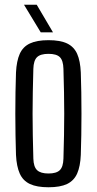

<svg xmlns="http://www.w3.org/2000/svg" viewBox="-20 -775 404 802"><path d="M182.5 7.2Q134 7.2 105 -6.4Q75.9 -20.1 62.6 -49.8Q49.2 -79.6 46.8 -127.8Q45.5 -166.7 44.8 -210.3Q44 -254 44 -299.3Q44 -344.6 44.7 -388.5Q45.4 -432.4 46.8 -472Q49.2 -520.4 62.5 -550.1Q75.8 -579.8 104.9 -593.5Q133.9 -607.2 182.5 -607.2Q231.5 -607.2 260.3 -593.5Q289 -579.7 302.3 -550Q315.5 -520.3 317.5 -472Q318.9 -433.1 319.6 -389.4Q320.3 -345.7 320.3 -300.6Q320.3 -255.5 319.6 -211.5Q318.9 -167.5 317.5 -127.8Q315.5 -80.2 302.3 -50.2Q289 -20.3 260.3 -6.5Q231.5 7.2 182.5 7.2ZM182.5 -50.3Q215.5 -50.3 229.8 -64.2Q244.1 -78 245 -112.5Q246.4 -164.4 247.4 -210.2Q248.3 -256 248.3 -300.1Q248.3 -344.2 247.4 -390Q246.4 -435.8 245 -487.3Q244.1 -522.1 230.2 -536.1Q216.3 -550.1 182.5 -550.1Q148.8 -550.1 134.6 -536.1Q120.3 -522.1 119.3 -487.3Q117.9 -435.8 117 -389.9Q116.1 -344.1 116.1 -299.9Q116.1 -255.6 117 -209.8Q117.9 -163.9 119.3 -112.5Q120.3 -78 135 -64.2Q149.6 -50.3 182.5 -50.3ZM150.1 -640 80.3 -755.2H133.4L201.3 -640Z"/></svg>

Font: Big Shoulders Thin
Style: Regular
Weight: 100
Designer: Patric King
Foundry: XO Type Co
Version: Version 2.002